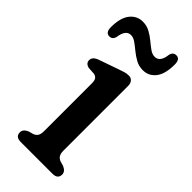

<svg xmlns="http://www.w3.org/2000/svg" viewBox="-218 -702 741 741"><g transform="rotate(45 153.0 -331.0)"><path d="M212.5 -446.5V-93.5Q212.5 -76 218.5 -67.5Q224.5 -59 235.5 -55.5L253 -50.5Q274.5 -41 274.5 -24.5Q274.5 0 245.5 0H72.5Q43.5 0 43.5 -24.5Q43.5 -41 65 -50.5L83.5 -55.5Q94.5 -59 100.5 -67.5Q106.5 -76 106.5 -93.5V-354Q106.5 -370.5 101.2 -377.2Q96 -384 86 -386L55 -388Q35.5 -393.5 35.5 -410Q35.5 -428.5 61 -437.5L141 -465.5Q154.5 -470.5 165 -473.5Q175.5 -476.5 187 -476.5Q198 -476.5 205.2 -468.5Q212.5 -460.5 212.5 -446.5ZM209.5 -529Q187.5 -529 170 -538.8Q152.5 -548.5 137.2 -561Q122 -573.5 108.5 -583.2Q95 -593 81.5 -593Q53.5 -593 47.5 -548.5Q43 -530 26 -530Q5 -530 5 -559.5Q5 -610.5 25.2 -636.2Q45.5 -662 77.5 -662Q99 -662 116.8 -652.2Q134.5 -642.5 149.5 -630Q164.5 -617.5 178 -607.8Q191.5 -598 205.5 -598Q234 -598 239 -642.5Q243.5 -661.5 261 -661.5Q281.5 -661.5 281.5 -631.5Q281.5 -580 261.5 -554.5Q241.5 -529 209.5 -529Z"/></g></svg>

Font: Fraunces 9pt S100
Style: Regular
Weight: 400
Version: Version 1.000; ttfautohint (v1.8.3)